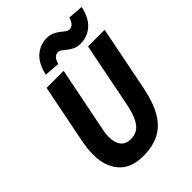

<svg xmlns="http://www.w3.org/2000/svg" viewBox="-246 -966 1092 1092"><g transform="rotate(-45 300.5 -420.0)"><path d="M249.3 12Q150.8 12 101.7 -45.1Q52.6 -102.2 52.6 -193.2Q52.6 -221.4 55.4 -247Q58.2 -272.6 63.9 -299.9L134 -651.8H271.1L198 -284.8Q193.7 -264.1 190 -244.1Q186.4 -224.1 186.4 -204.5Q186.4 -157.1 207.1 -131.7Q227.8 -106.3 267.3 -106.3Q297.9 -106.3 321 -120.5Q344 -134.6 361.4 -170.1Q378.8 -205.6 391.5 -269.3L467.3 -651.8H601.1L523.3 -261.3Q502.8 -159 466.1 -99.4Q429.4 -39.8 375.5 -13.9Q321.5 12 249.3 12ZM449.8 -692.3Q423.9 -692.3 404.9 -701.1Q385.8 -709.9 372 -721.2Q358.2 -732.4 346.6 -741.2Q334.9 -750 322.4 -750Q308.4 -750 296.8 -739.4Q285.2 -728.9 276.7 -700.9L183.9 -707.9Q201.7 -784.2 242.3 -818Q282.8 -851.8 334.9 -851.8Q360.9 -851.8 379.9 -843Q398.9 -834.2 412.7 -823Q426.5 -811.7 438.5 -802.9Q450.4 -794.1 462.4 -794.1Q476.3 -794.1 488.2 -805.1Q500.1 -816.1 508 -843.2L600.8 -836.2Q584 -760.8 543 -726.5Q501.9 -692.3 449.8 -692.3Z"/></g></svg>

Font: SourceCodeVF
Style: Italic
Weight: 200
Italic angle: -11°
Monospace: yes
Designer: Paul D. Hunt, Teo Tuominen
Foundry: Adobe
Version: Version 1.026;hotconv 1.1.0;makeotfexe 2.6.0